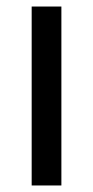

<svg xmlns="http://www.w3.org/2000/svg" viewBox="-20 -568 286 588"><path d="M168 -548V0H77V-548Z"/></svg>

Font: DVN-Poppins
Style: Regular
Weight: 400
Designer: Ninad Kale (Devanagari), Jonny Pinhorn (Latin)
Foundry: Indian Type Foundry
Version: 4.004